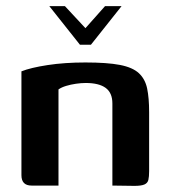

<svg xmlns="http://www.w3.org/2000/svg" viewBox="-20 -606 551 627"><path d="M141 -586H192L259 -514L323 -586H377L277 -460H241ZM83 0Q50 0 50 -34V-373Q80 -385 135.5 -393.5Q191 -402 259 -402Q330 -402 371.5 -394Q413 -386 433.5 -367Q454 -348 460.5 -317Q467 -286 467 -240V-47Q467 -29 464.5 -18.5Q462 -8 451.5 -3.5Q441 1 419 1L347 0V-268Q347 -303 325 -319Q303 -335 260 -335Q245 -335 228 -332.5Q211 -330 196 -325.5Q181 -321 171 -314V0Z"/></svg>

Font: Genos SemiBold
Style: Regular
Weight: 600
Designer: Robert E. Leuschke
Foundry: Robert E. Leuschke
Version: Version 1.010